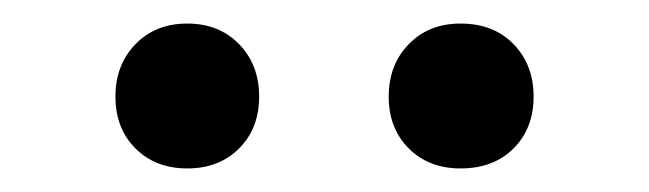

<svg xmlns="http://www.w3.org/2000/svg" viewBox="-20 -719 551 163"><path d="M78 -637Q78 -664 95 -681.5Q112 -699 139 -699Q166 -699 183 -681.5Q200 -664 200 -637Q200 -610 183 -593Q166 -576 139 -576Q112 -576 95 -593Q78 -610 78 -637ZM310 -637Q310 -664 327 -681.5Q344 -699 371 -699Q399 -699 416 -681.5Q433 -664 433 -637Q433 -610 416 -593Q399 -576 371 -576Q344 -576 327 -593Q310 -610 310 -637Z"/></svg>

Font: Taviraj SemiBold
Style: Regular
Weight: 600
Designer: Katatrad Team
Foundry: CadsonDemak
Version: Version 1.001